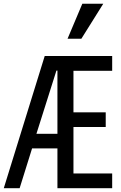

<svg xmlns="http://www.w3.org/2000/svg" viewBox="-20 -997 640 1017"><path d="M0 0 216.8 -700.2H574.2V-622.1H369.1V-401.9H540V-324.2H369.1V-78.1H574.2V0H284.2V-210.9H149.9L84 0ZM172.9 -288.1H284.2V-623H278.8ZM526.9 -977.1 411.1 -792H337.9L416 -977.1Z"/></svg>

Font: CommitMono
Style: Regular
Weight: 400
Monospace: yes
Designer: Eigil Nikolajsen
Foundry: Eigil Nikolajsen
Version: Version 1.143